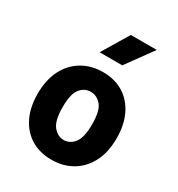

<svg xmlns="http://www.w3.org/2000/svg" viewBox="-192 -934 984 1064"><g transform="rotate(30 300.0 -402.5)"><path d="M296.5 7.5Q221.5 7.5 165.8 -26.5Q110 -60.5 79.2 -123.2Q48.5 -186 48.5 -271.5Q48.5 -361 81.2 -424.8Q114 -488.5 171.8 -522.5Q229.5 -556.5 304 -556.5Q380 -556.5 435.5 -521.8Q491 -487 521.2 -424Q551.5 -361 551.5 -276Q551.5 -186 518.5 -122.8Q485.5 -59.5 428 -26Q370.5 7.5 296.5 7.5ZM301 -121Q340 -121 367.5 -155.5Q395 -190 395 -275Q395 -361.5 366.8 -394.8Q338.5 -428 299 -428Q259.5 -428 232.5 -394.8Q205.5 -361.5 205.5 -277.5Q205.5 -190 234.2 -155.5Q263 -121 301 -121ZM231 -642 333 -811.5H499L376 -642Z"/></g></svg>

Font: Spline Sans Mono
Style: Bold
Weight: 700
Designer: Eben Sorkin, Mirko Velimirovic
Foundry: Sorkin Type
Version: Version 1.004